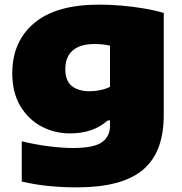

<svg xmlns="http://www.w3.org/2000/svg" viewBox="-20 -579 785 829"><path d="M312 230Q252 230 193.8 224.5Q135.5 219 74 205V31Q135.5 46 193.5 53Q251.5 60 294 60Q385 60 420 35.2Q455 10.5 455 -36V-59H445Q383 -3 282 -3Q215 -3 158.2 -33.5Q101.5 -64 67.2 -122Q33 -180 33 -263Q33 -399.5 127.5 -479.2Q222 -559 408 -559Q454 -559 504 -554.8Q554 -550.5 601.5 -542.5Q649 -534.5 687 -523V-82Q687 79 596.8 154.5Q506.5 230 312 230ZM367 -185Q389.5 -185 412.5 -189.8Q435.5 -194.5 455 -204V-382Q441.5 -385 424.5 -387Q407.5 -389 388 -389Q326.5 -389 294.2 -361.2Q262 -333.5 262 -281Q262 -229.5 290.5 -207.2Q319 -185 367 -185Z"/></svg>

Font: Encode Sans Expanded Black
Style: Regular
Weight: 900
Width: 7
Designer: Multiple Designers
Foundry: Impallari Type
Version: Version 3.000; ttfautohint (v1.8.3) -l 8 -r 50 -G 200 -x 14 